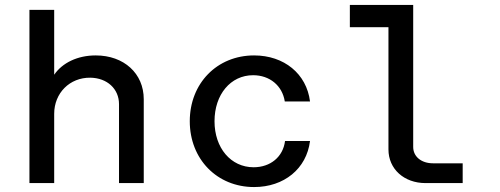

<svg xmlns="http://www.w3.org/2000/svg" viewBox="-20 -740 2020 776"><path d="M461 -319V0H561V-339C561 -443 481 -516 367 -516C293 -516 232 -486 199 -438V-700H99V0H199V-280C199 -364 262 -427 345 -426C413 -425 461 -381 461 -319Z M1007 16C1128 16 1219 -58 1233 -170H1132C1124 -106 1073 -64 1005 -64C913 -64 847 -142 847 -250C847 -358 912 -436 1003 -436C1070 -436 1121 -394 1131 -330H1233C1219 -442 1128 -516 1007 -516C857 -516 747 -403 747 -250C747 -97 857 16 1007 16Z M1394 -720V-630H1550V-136C1550 -57 1613 0 1700 0H1850V-80H1730C1683 -80 1650 -107 1650 -146V-720Z"/></svg>

Font: Uncut Plan8
Style: Regular
Weight: 400
Designer: Kasper Nordkvist
Foundry: UNCUT.wtf
Version: Version 1.002;Glyphs 3.1.2 (3151)